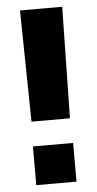

<svg xmlns="http://www.w3.org/2000/svg" viewBox="-52 -733 388 766"><g transform="rotate(-5 142.5 -350.0)"><path d="M65 -254 58 -700H227L219 -254ZM62 0V-155H223V0Z"/></g></svg>

Font: SUSE Thin ExtraBold
Style: Regular
Weight: 800
Version: Version 1.000